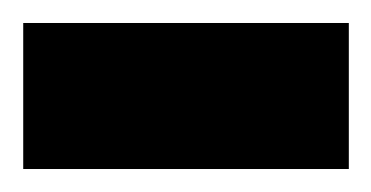

<svg xmlns="http://www.w3.org/2000/svg" viewBox="-30 -147 323 167"><path d="M-9.8 0V-127H273.4V0Z"/></svg>

Font: Vazir FD
Style: Bold-FD
Weight: 700
Designer: Saber Rastikerdar
Foundry: Saber Rastikerdar
Version: Version 30.1.0